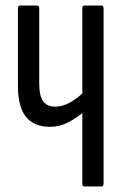

<svg xmlns="http://www.w3.org/2000/svg" viewBox="-20 -675 444 695"><path d="M160 -216Q104 -216 74.5 -251.5Q45 -287 45 -363V-645Q45 -655 53 -655H114Q122 -655 122 -645V-374Q122 -328 136 -308.5Q150 -289 180 -289Q208 -289 236 -305.5Q264 -322 287 -345V-273Q260 -250 228.5 -233Q197 -216 160 -216ZM287 0Q278 0 278 -10V-645Q278 -655 287 -655H347Q355 -655 355 -645V-10Q355 0 347 0Z"/></svg>

Font: Sofia Sans Extra Condensed Medium
Style: Regular
Weight: 500
Version: Version 4.100